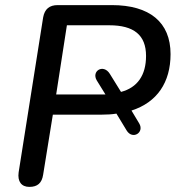

<svg xmlns="http://www.w3.org/2000/svg" viewBox="-20 -725 688 752"><path d="M95 7C127 7 144 -8 149 -41L187 -276H380C400 -276 418 -277 436 -280L476 -214C499 -176 547 -206 525 -242L495 -292C595 -324 648 -402 648 -513C648 -638 566 -705 418 -705H206C174 -705 155 -690 149 -657L53 -50C48 -14 64 7 95 7ZM242 -626H408C504 -626 552 -588 552 -506C552 -430 518 -382 454 -365L410 -436C385 -476 337 -447 359 -410L393 -355H386H200Z"/></svg>

Font: SN Pro Medium
Style: Italic
Weight: 400
Italic angle: -9°
Designer: Tobias Whetton
Foundry: Supernotes
Version: Version 1.001;Glyphs 3.2 (3249)